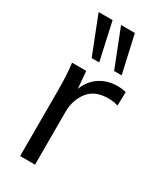

<svg xmlns="http://www.w3.org/2000/svg" viewBox="-196 -838 754 904"><g transform="rotate(30 181.0 -386.0)"><path d="M312 -515Q337 -515 358 -509L356 -435Q332 -443 303 -443Q230 -443 195 -398Q159 -352 159 -287V0H78V-362Q78 -401 76 -436Q74 -471 70 -503H147L155 -410Q175 -461 216 -488Q258 -515 312 -515ZM139 -568 59 -772H135L180 -568ZM261 -568 181 -772H256L302 -568Z"/></g></svg>

Font: PRinguin Sans
Style: Regular
Weight: 400
Designer: Vernon Adams
Foundry: Vernon Adams
Version: ""